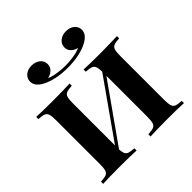

<svg xmlns="http://www.w3.org/2000/svg" viewBox="-216 -1047 1232 1232"><g transform="rotate(-45 400.5 -431.0)"><path d="M692 -502V-106Q692 -68 697.5 -51Q703 -34 718.5 -28Q734 -22 767 -20V0Q721 -3 621 -3Q520 -3 464 0V-20Q498 -22 513 -28Q528 -34 533.5 -51Q539 -68 539 -106V-476L262 -84Q264 -57 270.5 -44Q277 -31 292 -26.5Q307 -22 337 -20V0Q282 -3 180 -3Q82 -3 34 0V-20Q68 -22 83 -28Q98 -34 103.5 -51Q109 -68 109 -106V-502Q109 -540 103.5 -557Q98 -574 82.5 -580Q67 -586 34 -588V-608Q82 -605 180 -605Q282 -605 337 -608V-588Q303 -586 288 -580Q273 -574 267.5 -557Q262 -540 262 -502V-121L539 -514Q538 -546 532 -560.5Q526 -575 511 -580.5Q496 -586 464 -588V-608Q519 -605 621 -605Q669 -605 727 -607Q744 -608 767 -608V-588Q733 -586 718 -580Q703 -574 697.5 -557Q692 -540 692 -502ZM637 -796Q637 -752 577 -722Q546 -706 501 -696.5Q456 -687 401 -687Q346 -687 301 -696.5Q256 -706 225 -722Q166 -751 166 -796Q166 -824 188 -843Q210 -862 245 -862Q280 -862 303 -843.5Q326 -825 326 -795Q326 -770 308.5 -753Q291 -736 264 -730Q291 -718 328.5 -712.5Q366 -707 401 -707Q436 -707 473.5 -713Q511 -719 537 -731Q510 -737 493.5 -754Q477 -771 477 -795Q477 -824 500 -843Q523 -862 558 -862Q592 -862 614.5 -843.5Q637 -825 637 -796Z"/></g></svg>

Font: Playfair Display SC
Style: Bold
Weight: 700
Designer: Claus Eggers Sørensen
Foundry: Claus Eggers Sørensen
Version: Version 1.200; ttfautohint (v1.6)